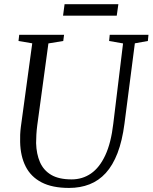

<svg xmlns="http://www.w3.org/2000/svg" viewBox="-20 -914 750 944"><path d="M643 -701 592 -306Q581 -221.5 557.8 -161.2Q534.5 -101 500 -63.2Q465.5 -25.5 420.2 -7.8Q375 10 319.5 10Q237 10 184.2 -17.5Q131.5 -45 106 -95.8Q80.5 -146.5 79 -215.5Q78.5 -233 79.2 -251.8Q80 -270.5 82.5 -290L138.5 -701L71 -712.5L74.5 -743H295L291 -712.5L218 -700.5L163 -296.5Q160 -273 158.8 -251.8Q157.5 -230.5 157.5 -210.5Q159 -157 176.5 -116.8Q194 -76.5 231.8 -54.2Q269.5 -32 332 -32Q385.5 -32 427.5 -61Q469.5 -90 497.8 -150.8Q526 -211.5 537 -306L585 -700.5L516.5 -712.5L519.5 -743H710L707 -712.5ZM297.5 -893.5H562L554 -837H290Z"/></svg>

Font: Merriweather 72pt Light
Style: Italic
Weight: 300
Italic angle: -7.8°
Version: Version 2.101